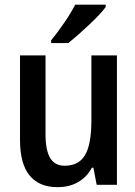

<svg xmlns="http://www.w3.org/2000/svg" viewBox="-20 -771 564 801"><path d="M219.7 9.8Q143.1 9.8 103.3 -39.1Q63.5 -87.9 63.5 -187.5V-540H169.9V-211.4Q169.9 -144.5 189.2 -112.1Q208.5 -79.6 250 -79.6Q277.8 -79.6 298.8 -89.8Q319.8 -100.1 333.5 -122.1Q361.3 -166 361.3 -269.5V-540H467.8V0H383.3L369.6 -71.3H363.3Q343.3 -33.2 306.6 -11.7Q270 9.8 219.7 9.8ZM193.4 -591.3V-603Q208 -620.6 222.9 -640.9Q237.8 -661.1 251.5 -681.2Q265.1 -701.2 275.9 -719.5Q286.6 -737.8 293.9 -751.5H420.9V-741.7Q411.6 -728.5 394 -709.7Q376.5 -690.9 354.2 -669.9Q332 -648.9 308.8 -628.4Q285.6 -607.9 264.6 -591.3Z"/></svg>

Font: Open Sans
Style: Regular
Weight: 600
Width: 3
Foundry: Ascender Corporation
Version: Version 1.000